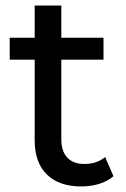

<svg xmlns="http://www.w3.org/2000/svg" viewBox="-20 -666 454 692"><path d="M273 6Q193 6 149 -37Q105 -80 105 -160V-646H201V-164Q201 -121 222.5 -98Q244 -75 284 -75Q329 -75 359 -100L389 -31Q367 -12 336.5 -3Q306 6 273 6ZM15 -451V-530H353V-451Z"/></svg>

Font: MOST Montserrat Medium
Style: Regular
Weight: 500
Designer: Julieta Ulanovsky
Foundry: Julieta Ulanovsky
Version: Version 8.000;March 11, 2024;FontCreator 15.0.0.2926 64-bit